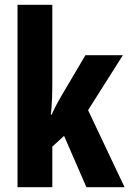

<svg xmlns="http://www.w3.org/2000/svg" viewBox="-20 -780 539 800"><path d="M198 -442V-760H53V0H198V-169L247 -214L340 0H499L347 -321L492 -550H336L235 -379C223 -359 208 -331 195 -302H192C197 -347 198 -394 198 -442Z"/></svg>

Font: Noto Sans Myanmar ExtraCondensed ExtraBold
Style: Regular
Weight: 800
Width: 2
Designer: Monotype Design Team
Foundry: Monotype Imaging Inc.
Version: Version 2.107